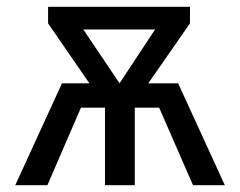

<svg xmlns="http://www.w3.org/2000/svg" viewBox="-20 -547 709 567"><path d="M644 0H550L450 -229H378V0H290V-229H219L120 0H25L163 -301H244L122 -478V-527H541V-478L418 -301H506ZM333 -301 438 -460H226Z"/></svg>

Font: Fira GO
Style: Regular
Weight: 400
Designer: Carrois Corporate
Foundry: Carrois Corporate GbR
Version: Version 0.300